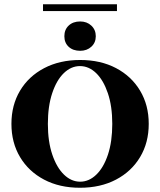

<svg xmlns="http://www.w3.org/2000/svg" viewBox="-20 -861 744 892"><path d="M351.6 11.3Q256.5 11.3 184.7 -26.6Q112.9 -64.5 73 -131.5Q33.1 -198.4 33.1 -285.5Q33.1 -372.6 73 -439.5Q112.9 -506.5 185.1 -544.4Q257.3 -582.3 352.4 -582.3Q447.6 -582.3 519.4 -544.4Q591.1 -506.5 631 -439.5Q671 -372.6 671 -285.5Q671 -198.4 631 -131.5Q591.1 -64.5 519 -26.6Q446.8 11.3 351.6 11.3ZM352.4 -16.9Q393.5 -16.9 427.4 -49.6Q461.3 -82.3 481.5 -142.7Q501.6 -203.2 501.6 -285.5Q501.6 -367.7 481 -428.2Q460.5 -488.7 426.6 -521.4Q392.7 -554 351.6 -554Q310.5 -554 276.6 -521.4Q242.7 -488.7 222.6 -428.2Q202.4 -367.7 202.4 -285.5Q202.4 -203.2 223 -142.7Q243.5 -82.3 277.4 -49.6Q311.3 -16.9 352.4 -16.9ZM352.4 -625Q319.4 -625 299.2 -643.5Q279 -662.1 279 -692.7Q279 -723.4 299.2 -742.3Q319.4 -761.3 352.4 -761.3Q383.9 -761.3 404.4 -741.9Q425 -722.6 425 -692.7Q425 -662.9 404.4 -644Q383.9 -625 352.4 -625ZM179.8 -809.7V-841.1H523.4V-809.7Z"/></svg>

Font: Playfair 5pt SemiExpanded Light Black
Style: Regular
Weight: 900
Version: Version 2.203